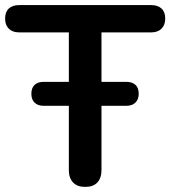

<svg xmlns="http://www.w3.org/2000/svg" viewBox="-23 -725 668 753"><path d="M311 8Q280 8 263.5 -9.5Q247 -27 247 -58V-598H52Q26 -598 11.5 -612.5Q-3 -627 -3 -652Q-3 -678 11.5 -691.5Q26 -705 52 -705H570Q596 -705 610.5 -691.5Q625 -678 625 -652Q625 -627 610.5 -612.5Q596 -598 570 -598H375V-58Q375 -27 359 -9.5Q343 8 311 8ZM149 -310Q125 -310 112.5 -322.5Q100 -335 100 -357Q100 -380 112.5 -392Q125 -404 149 -404H472Q495 -404 508 -392.5Q521 -381 521 -357Q521 -335 508 -322.5Q495 -310 472 -310Z"/></svg>

Font: Nunito ExtraLight
Style: Bold
Weight: 700
Version: Version 3.602